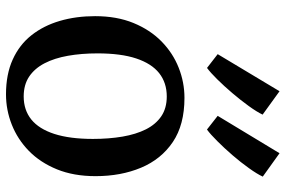

<svg xmlns="http://www.w3.org/2000/svg" viewBox="-172 -746 929 624"><g transform="rotate(90 292.0 -433.5)"><path d="M32 -278.5Q32 -349 54.2 -403.2Q76.5 -457.5 114.2 -494.5Q152 -531.5 199.5 -550.2Q247 -569 297.5 -569Q385 -569 441 -531.2Q497 -493.5 524.5 -428Q552 -362.5 552 -280Q552 -209 529.8 -154.5Q507.5 -100 469.8 -63.2Q432 -26.5 384.5 -7.8Q337 11 286 11Q221 11 173 -10.8Q125 -32.5 94 -71.8Q63 -111 47.5 -163.8Q32 -216.5 32 -278.5ZM293 -46.5Q337 -46.5 367.8 -71.2Q398.5 -96 414.8 -146.2Q431 -196.5 431 -271.5Q431 -323.5 423.5 -367.5Q416 -411.5 399.8 -443.8Q383.5 -476 357.2 -493.8Q331 -511.5 293 -511.5Q248.5 -511.5 217.2 -486.8Q186 -462 169.5 -412.2Q153 -362.5 153 -286.5Q153 -234 160.8 -190.2Q168.5 -146.5 185.2 -114.2Q202 -82 228.5 -64.2Q255 -46.5 293 -46.5ZM400 -642.5 356 -677 477.5 -878 553.5 -823.5Q545 -805 526.2 -778.8Q507.5 -752.5 484 -725.2Q460.5 -698 438.2 -675.8Q416 -653.5 401 -642.5ZM200 -642.5 155.5 -677 276 -878 352 -823Q343 -804 324 -777.8Q305 -751.5 282 -724.5Q259 -697.5 237.2 -675.5Q215.5 -653.5 200.5 -642.5Z"/></g></svg>

Font: Merriweather 20pt Medium
Style: Regular
Weight: 500
Version: Version 2.100